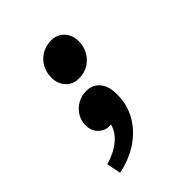

<svg xmlns="http://www.w3.org/2000/svg" viewBox="-206 -675 1011 1011"><g transform="rotate(-45 300.0 -169.0)"><path d="M302 -298Q257 -298 229.5 -328.5Q202 -359 202 -404Q202 -443 219.5 -474.5Q237 -506 268 -525Q299 -544 340 -544Q385 -544 412.5 -513.5Q440 -483 440 -438Q440 -400 422.5 -368Q405 -336 374 -317Q343 -298 302 -298ZM104 206 88 127Q155 107 198 71Q241 35 252 -16L275 -141L309 -34Q298 -27 281 -17Q264 -7 238 -7Q204 -7 178 -32Q152 -57 152 -100Q152 -135 170 -163.5Q188 -192 217.5 -208.5Q247 -225 283 -225Q329 -225 357 -192Q385 -159 385 -97Q385 -21 349.5 41.5Q314 104 250.5 146.5Q187 189 104 206Z"/></g></svg>

Font: Source Code Pro ExtraLight Black
Style: Italic
Weight: 900
Italic angle: -11°
Monospace: yes
Version: Version 1.016;hotconv 1.0.116;makeotfexe 2.5.65601